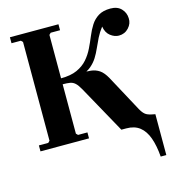

<svg xmlns="http://www.w3.org/2000/svg" viewBox="-127 -782 968 1089"><g transform="rotate(-15 357.0 -237.5)"><path d="M534 -35H714V205H681Q676 140 659.5 94Q643 48 612.5 24Q582 0 534 0ZM30 0V-35H85L95 -45V-625L85 -635H30V-670H315V-635H260L250 -625V-45L260 -35H315V0ZM249 -335V-370Q307 -370 344.5 -387Q382 -404 406 -431.5Q430 -459 446 -492Q462 -525 475.5 -558Q489 -591 506.5 -618.5Q524 -646 551.5 -663Q579 -680 622 -680Q663 -680 685.5 -656.5Q708 -633 709 -600Q711 -569 688 -544Q665 -519 630 -519Q605 -519 581 -537.5Q557 -556 551 -593Q530 -566 516 -538Q502 -510 490 -482.5Q478 -455 463 -431Q448 -407 425 -387.5Q402 -368 366 -356V-370Q399 -371 425.5 -368Q452 -365 474 -350.5Q496 -336 516 -300L631 -87Q648 -56 667 -47.5Q686 -39 714 -35V0H505L351 -278Q336 -305 323 -317Q310 -329 293.5 -332Q277 -335 249 -335Z"/></g></svg>

Font: Brygada 1918
Style: Bold
Weight: 700
Designer: Mateusz Machalski | Borys Kosmynka | Przemek Hoffer
Foundry: NIEPODLEGLA 2018
Version: Version 3.006